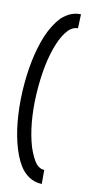

<svg xmlns="http://www.w3.org/2000/svg" viewBox="-75 -570 307 673"><g transform="rotate(10 78.5 -233.5)"><path d="M157.2 -538.1 155.3 -488.3Q137.7 -488.3 122.1 -473.6Q102.5 -453.1 88.9 -419.9Q58.6 -347.7 51.8 -235.4Q45.9 -127.9 69.3 -48.8Q82 -11.7 95.7 5.9Q109.4 21.5 125 21.5V71.3Q85.9 70.3 57.6 38.1Q36.1 12.7 21.5 -35.2Q-3.9 -120.1 2 -237.3Q8.8 -354.5 43 -438.5Q62.5 -483.4 87.9 -509.8Q120.1 -540 157.2 -538.1Z"/></g></svg>

Font: Bratas-flat
Style: flat
Weight: 400
Designer: MUHAMMAD YONI
Version: Version 001.000